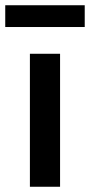

<svg xmlns="http://www.w3.org/2000/svg" viewBox="-35 -712 343 732"><path d="M194 0H79V-507H194ZM288 -692V-609H-15V-692Z"/></svg>

Font: Inria Sans
Style: Bold
Weight: 700
Designer: Black Foundry Team
Foundry: Black Foundry
Version: Version 1.2; ttfautohint (v1.8.3)